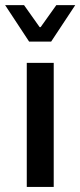

<svg xmlns="http://www.w3.org/2000/svg" viewBox="-30 -738 317 758"><path d="M75.7 0V-489.7H182.1V0ZM85 -573.7 -9.8 -717.8H64.9L126.5 -630.9H130.4L192.4 -717.8H267.1L171.9 -573.7Z"/></svg>

Font: Varta Light
Style: Bold
Weight: 700
Version: Version 1.004